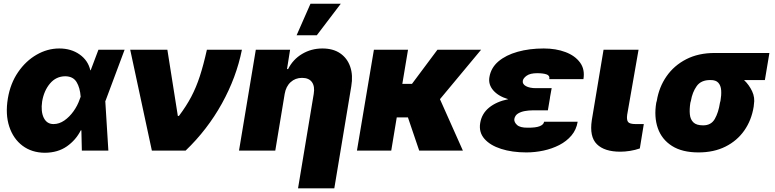

<svg xmlns="http://www.w3.org/2000/svg" viewBox="-20 -815 4194 1039"><path d="M222.7 11.7Q151.9 11.2 101.8 -26.4Q51.8 -64 30 -130.4Q8.3 -196.8 22.5 -282.2Q36.1 -363.8 77.9 -424.6Q119.6 -485.4 178.2 -519Q236.8 -552.7 300.8 -552.7Q364.7 -552.7 410.6 -520.5Q456.5 -488.3 468.8 -434.6H470.7L512.7 -545.9H654.3L551.8 -271.5L549.8 -267.6L566.4 0H422.9L420.4 -109.9L417 -109.4Q390.6 -57.1 341.8 -22.9Q293 11.2 222.7 11.7ZM208 -265.6Q200.2 -211.4 216.8 -177.5Q233.4 -143.6 269.5 -143.6Q300.3 -143.6 328.4 -163.1Q356.4 -182.6 378.2 -213.4Q399.9 -244.1 411.1 -277.3L416.5 -291.5Q413.1 -340.3 394.3 -371.1Q375.5 -401.9 333 -402.3Q283.2 -401.9 250.5 -363Q217.8 -324.2 208 -265.6Z M801.8 0 684.6 -545.9H885.7L942.4 -187.5H948.2Q988.3 -240.7 1014.9 -291.3Q1041.5 -341.8 1061.3 -402.3Q1081.1 -462.9 1099.6 -545.9H1289.1Q1259.3 -396.5 1180.7 -254.6Q1102.1 -112.8 984.4 0Z M1520.5 -306.6 1469.7 0H1273.4L1364.3 -545.9H1549.8L1533.2 -441.4H1539.1Q1565.4 -493.7 1615 -523.2Q1664.6 -552.7 1724.6 -552.7Q1782.7 -552.7 1821 -526.4Q1859.4 -500 1875.2 -453.9Q1891.1 -407.7 1880.9 -347.7L1789.1 204.1H1592.8L1677.7 -306.6Q1684.6 -347.2 1668.2 -370.4Q1651.9 -393.6 1614.3 -393.6Q1578.1 -393.6 1552.7 -370.4Q1527.3 -347.2 1520.5 -306.6ZM1585 -624 1660.2 -794.9H1824.2L1694.3 -624Z M2248.5 0 2187.5 -179.7H2127L2097.2 0H1911.6L2003.4 -545.9H2188L2157.2 -361.3H2209.5L2347.2 -545.9H2583.5L2360.8 -278.3L2484.9 0Z M3106 -156.2Q3099.1 -113.3 3072.5 -81.8Q3045.9 -50.3 3006.3 -30Q2966.8 -9.8 2920.7 0Q2874.5 9.8 2828.6 9.8Q2751.5 9.8 2691.9 -9.3Q2632.3 -28.3 2601.3 -64Q2570.3 -99.6 2578.6 -149.4Q2586.9 -200.2 2626.7 -232.7Q2666.5 -265.1 2730.5 -278.3Q2677.2 -293.9 2649.4 -325.9Q2621.6 -357.9 2628.4 -397.5Q2636.7 -448.2 2677.2 -482.7Q2717.8 -517.1 2781.5 -534.9Q2845.2 -552.7 2922.4 -552.7Q2988.3 -552.7 3040 -533.2Q3091.8 -513.7 3118.9 -476.6Q3146 -439.5 3137.2 -386.7H2952.6Q2956.1 -406.7 2936.8 -412.8Q2917.5 -418.9 2887.2 -418.9Q2849.1 -418.9 2830.3 -405.5Q2811.5 -392.1 2809.1 -377.9Q2806.2 -359.9 2826.2 -348.9Q2846.2 -337.9 2880.4 -337.9H2965.3L2956.1 -287.1H2956.5L2944.8 -217.8H2859.9Q2841.3 -217.8 2820.3 -214.1Q2799.3 -210.4 2783.2 -200.7Q2767.1 -190.9 2763.2 -170.9Q2761.2 -154.3 2777.8 -138.9Q2794.4 -123.5 2835.4 -124Q2879.9 -123.5 2901.1 -132.3Q2922.4 -141.1 2924.3 -156.2Z M3246.1 -545.9H3435.5L3374 -194.3Q3370.1 -166 3378.9 -154.8Q3387.7 -143.6 3419.9 -143.6H3463.9L3442.4 -11.7Q3417 -2.9 3389.4 1.5Q3361.8 5.9 3336.9 5.9Q3251 5.9 3210 -34.7Q3168.9 -75.2 3182.6 -165Z M3531.2 -258.8 3534.2 -269.5Q3546.4 -343.8 3586.9 -402.1Q3627.4 -460.4 3693.4 -494.4Q3759.3 -528.3 3847.7 -528.3H4143.6L4119.1 -381.8H4006.3Q4033.7 -356 4050 -321.3Q4066.4 -286.6 4059.6 -249L4058.6 -238.3Q4046.9 -164.6 4007.6 -108.6Q3968.3 -52.7 3905.5 -21.5Q3842.8 9.8 3759.8 9.8Q3671.4 9.8 3616.2 -25.4Q3561 -60.5 3539.8 -121.3Q3518.6 -182.1 3531.2 -258.8ZM3718.8 -269.5 3715.8 -258.8Q3710.4 -224.1 3713.1 -196.3Q3715.8 -168.5 3732.4 -152.6Q3749 -136.7 3784.2 -136.7Q3828.1 -136.2 3848.1 -171.4Q3868.2 -206.5 3876 -258.8L3878.9 -269.5Q3884.3 -300.3 3882.6 -325.9Q3880.9 -351.6 3867.4 -366.9Q3854 -382.3 3824.2 -381.8Q3773.9 -382.3 3750.2 -349.1Q3726.6 -315.9 3718.8 -269.5Z"/></svg>

Font: Inter Tight Black
Style: Italic
Weight: 900
Italic angle: -9.39999°
Designer: Rasmus Andersson
Foundry: rsms
Version: Version 3.004; ttfautohint (v1.8.4.7-5d5b)